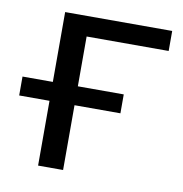

<svg xmlns="http://www.w3.org/2000/svg" viewBox="-66 -601 632 664"><g transform="rotate(10 250.0 -269.5)"><path d="M110.4 0V-227.5H3.9V-293.9H110.4V-539.1H486.3V-468.8H198.2V-293.9H359.4V-227.5H198.2V0Z"/></g></svg>

Font: Min Sans
Style: Regular
Weight: 400
Designer: Jinseong-Kim, NotoSansCJK, Nunito
Foundry: Jinseong-Kim
Version: Version 1.400;Glyphs 3.1.2 (3151)